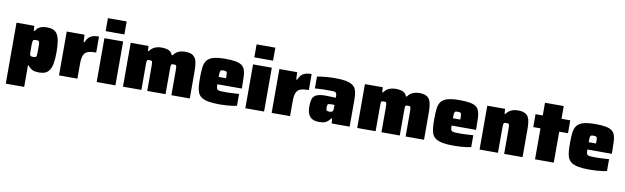

<svg xmlns="http://www.w3.org/2000/svg" viewBox="-51 -1371 7157 2199"><g transform="rotate(10 3527.0 -272.0)"><path d="M44 199V-510H251L255 -453H266Q281 -480 302 -494Q323 -508 348.5 -513Q374 -518 400 -518Q440 -518 469 -506.5Q498 -495 517 -466Q536 -437 545 -386Q554 -335 554 -257Q554 -179 545 -128Q536 -77 516.5 -47.5Q497 -18 467.5 -5.5Q438 7 397 7Q373 7 349.5 3Q326 -1 305.5 -13.5Q285 -26 268 -51H258V199ZM299 -157Q315 -157 323.5 -159Q332 -161 335.5 -170Q339 -179 340 -199Q341 -219 341 -255Q341 -291 340 -311Q339 -331 335.5 -340Q332 -349 323.5 -351Q315 -353 299 -353Q281 -353 272.5 -349.5Q264 -346 261 -329Q259 -317 258.5 -299.5Q258 -282 258 -255Q258 -227 258.5 -209Q259 -191 260 -183Q264 -164 273 -160.5Q282 -157 299 -157Z M628 0V-510H835L839 -425H849Q864 -461 884 -481Q904 -501 933 -509.5Q962 -518 1002 -518V-332Q943 -332 907.5 -320Q872 -308 857 -273.5Q842 -239 842 -171V0Z M1066 -592V-743H1284V-592ZM1066 0V-510H1284V0Z M1372 0V-510H1579L1583 -453H1593Q1611 -480 1634.5 -494Q1658 -508 1682.5 -513Q1707 -518 1727 -518Q1784 -518 1815 -503Q1846 -488 1859 -453H1869Q1887 -480 1910.5 -494Q1934 -508 1958.5 -513Q1983 -518 2004 -518Q2067 -518 2098 -494.5Q2129 -471 2139 -427Q2149 -383 2149 -319V0H1935V-269Q1935 -300 1934 -317Q1933 -334 1929.5 -341.5Q1926 -349 1919.5 -350.5Q1913 -352 1902 -352Q1889 -352 1881.5 -350.5Q1874 -349 1871 -341.5Q1868 -334 1867.5 -317Q1867 -300 1867 -269V0H1654V-269Q1654 -300 1653 -317Q1652 -334 1648.5 -341.5Q1645 -349 1638.5 -350.5Q1632 -352 1621 -352Q1608 -352 1600.5 -350.5Q1593 -349 1590 -341.5Q1587 -334 1586.5 -317Q1586 -300 1586 -269V0Z M2496 8Q2417 8 2366 -1.5Q2315 -11 2286 -30.5Q2257 -50 2243.5 -81Q2230 -112 2226.5 -155Q2223 -198 2223 -254Q2223 -325 2229 -375Q2235 -425 2258.5 -456.5Q2282 -488 2333 -503Q2384 -518 2474 -518Q2547 -518 2592.5 -509.5Q2638 -501 2663.5 -482.5Q2689 -464 2700 -433.5Q2711 -403 2713.5 -358.5Q2716 -314 2716 -254V-215H2432Q2432 -188 2435 -173Q2438 -158 2449 -151.5Q2460 -145 2483.5 -143.5Q2507 -142 2547 -142Q2564 -142 2588 -143Q2612 -144 2640.5 -145.5Q2669 -147 2696 -149V-12Q2676 -6 2643.5 -1.5Q2611 3 2572.5 5.5Q2534 8 2496 8ZM2518 -284V-300Q2518 -330 2517 -347Q2516 -364 2511.5 -371.5Q2507 -379 2498 -381Q2489 -383 2474 -383Q2460 -383 2451.5 -381Q2443 -379 2439 -371.5Q2435 -364 2433.5 -347Q2432 -330 2432 -300H2534Z M2795 -592V-743H3013V-592ZM2795 0V-510H3013V0Z M3101 0V-510H3308L3312 -425H3322Q3337 -461 3357 -481Q3377 -501 3406 -509.5Q3435 -518 3475 -518V-332Q3416 -332 3380.5 -320Q3345 -308 3330 -273.5Q3315 -239 3315 -171V0Z M3651 8Q3605 8 3574.5 -8Q3544 -24 3528.5 -59Q3513 -94 3513 -149Q3513 -206 3526 -239.5Q3539 -273 3575 -287.5Q3611 -302 3678 -302Q3686 -302 3699.5 -301.5Q3713 -301 3730 -300.5Q3747 -300 3763.5 -299.5Q3780 -299 3794 -298V-315Q3794 -335 3790.5 -346Q3787 -357 3777 -361.5Q3767 -366 3745.5 -367Q3724 -368 3688 -368Q3664 -368 3638.5 -367Q3613 -366 3588 -365Q3563 -364 3540 -362V-500Q3578 -507 3632.5 -512.5Q3687 -518 3754 -518Q3826 -518 3873 -509Q3920 -500 3947.5 -482.5Q3975 -465 3988 -439Q4001 -413 4004.5 -379Q4008 -345 4008 -302V0H3799L3795 -56H3785Q3764 -27 3742.5 -13Q3721 1 3698.5 4.5Q3676 8 3651 8ZM3752 -129Q3764 -129 3771 -131Q3778 -133 3783 -137.5Q3788 -142 3790 -148Q3793 -155 3793.5 -165Q3794 -175 3794 -188V-215H3754Q3734 -215 3724.5 -212Q3715 -209 3712.5 -199Q3710 -189 3710 -168Q3710 -154 3712 -145Q3714 -136 3723 -132.5Q3732 -129 3752 -129Z M4096 0V-510H4303L4307 -453H4317Q4335 -480 4358.5 -494Q4382 -508 4406.5 -513Q4431 -518 4451 -518Q4508 -518 4539 -503Q4570 -488 4583 -453H4593Q4611 -480 4634.5 -494Q4658 -508 4682.5 -513Q4707 -518 4728 -518Q4791 -518 4822 -494.5Q4853 -471 4863 -427Q4873 -383 4873 -319V0H4659V-269Q4659 -300 4658 -317Q4657 -334 4653.5 -341.5Q4650 -349 4643.5 -350.5Q4637 -352 4626 -352Q4613 -352 4605.5 -350.5Q4598 -349 4595 -341.5Q4592 -334 4591.5 -317Q4591 -300 4591 -269V0H4378V-269Q4378 -300 4377 -317Q4376 -334 4372.5 -341.5Q4369 -349 4362.5 -350.5Q4356 -352 4345 -352Q4332 -352 4324.5 -350.5Q4317 -349 4314 -341.5Q4311 -334 4310.5 -317Q4310 -300 4310 -269V0Z M5220 8Q5141 8 5090 -1.5Q5039 -11 5010 -30.5Q4981 -50 4967.5 -81Q4954 -112 4950.5 -155Q4947 -198 4947 -254Q4947 -325 4953 -375Q4959 -425 4982.5 -456.5Q5006 -488 5057 -503Q5108 -518 5198 -518Q5271 -518 5316.5 -509.5Q5362 -501 5387.5 -482.5Q5413 -464 5424 -433.5Q5435 -403 5437.5 -358.5Q5440 -314 5440 -254V-215H5156Q5156 -188 5159 -173Q5162 -158 5173 -151.5Q5184 -145 5207.5 -143.5Q5231 -142 5271 -142Q5288 -142 5312 -143Q5336 -144 5364.5 -145.5Q5393 -147 5420 -149V-12Q5400 -6 5367.5 -1.5Q5335 3 5296.5 5.5Q5258 8 5220 8ZM5242 -284V-300Q5242 -330 5241 -347Q5240 -364 5235.5 -371.5Q5231 -379 5222 -381Q5213 -383 5198 -383Q5184 -383 5175.5 -381Q5167 -379 5163 -371.5Q5159 -364 5157.5 -347Q5156 -330 5156 -300H5258Z M5519 0V-510H5726L5730 -453H5740Q5758 -480 5781.5 -494Q5805 -508 5829.5 -513Q5854 -518 5874 -518Q5923 -518 5952 -505Q5981 -492 5995.5 -466.5Q6010 -441 6014.5 -404Q6019 -367 6019 -319V0H5805V-269Q5805 -300 5804 -317Q5803 -334 5800 -341.5Q5797 -349 5789.5 -350.5Q5782 -352 5770 -352Q5757 -352 5749 -350.5Q5741 -349 5738 -341.5Q5735 -334 5734 -317Q5733 -300 5733 -269V0Z M6164 0V-360H6080V-510H6164V-658H6382V-510H6484V-360H6382V0Z M6799 8Q6720 8 6669 -1.5Q6618 -11 6589 -30.5Q6560 -50 6546.5 -81Q6533 -112 6529.5 -155Q6526 -198 6526 -254Q6526 -325 6532 -375Q6538 -425 6561.5 -456.5Q6585 -488 6636 -503Q6687 -518 6777 -518Q6850 -518 6895.5 -509.5Q6941 -501 6966.5 -482.5Q6992 -464 7003 -433.5Q7014 -403 7016.5 -358.5Q7019 -314 7019 -254V-215H6735Q6735 -188 6738 -173Q6741 -158 6752 -151.5Q6763 -145 6786.5 -143.5Q6810 -142 6850 -142Q6867 -142 6891 -143Q6915 -144 6943.5 -145.5Q6972 -147 6999 -149V-12Q6979 -6 6946.5 -1.5Q6914 3 6875.5 5.5Q6837 8 6799 8ZM6821 -284V-300Q6821 -330 6820 -347Q6819 -364 6814.5 -371.5Q6810 -379 6801 -381Q6792 -383 6777 -383Q6763 -383 6754.5 -381Q6746 -379 6742 -371.5Q6738 -364 6736.5 -347Q6735 -330 6735 -300H6837Z"/></g></svg>

Font: Saira Thin Black
Style: Regular
Weight: 900
Version: Version 1.101